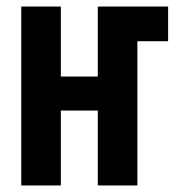

<svg xmlns="http://www.w3.org/2000/svg" viewBox="-20 -567 540 587"><path d="M166 0V-229H279V0H400V-441H494V-547H279V-333H166V-547H45V0Z"/></svg>

Font: Noto Sans Mono UI Condensed
Style: Bold
Weight: 700
Width: 3
Designer: Monotype Design team
Foundry: Monotype Imaging Inc.
Version: 1.000